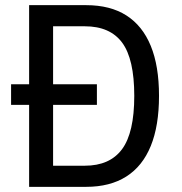

<svg xmlns="http://www.w3.org/2000/svg" viewBox="-20 -725 707 745"><path d="M93 0V-705H314Q408 -705 470.5 -665Q533 -625 565 -547Q597 -469 597 -353Q597 -237 565 -158.5Q533 -80 470 -40Q407 0 314 0ZM186 -82H309Q406 -82 453.5 -146Q501 -210 501 -353Q501 -496 454 -559.5Q407 -623 309 -623H186ZM23 -318V-398H356V-318Z"/></svg>

Font: Nunito Sans 7pt Condensed Medium
Style: Regular
Weight: 500
Width: 3
Designer: Vernon Adams
Foundry: Vernon Adams
Version: Version 3.101;gftools[0.9.27]